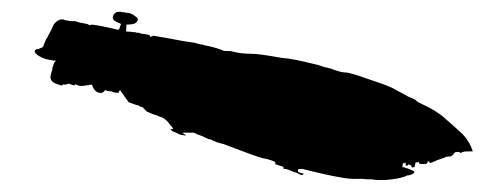

<svg xmlns="http://www.w3.org/2000/svg" viewBox="-20 -422 830 321"><path d="M178.7 -373 177.7 -372.1Q145.5 -379.9 132.8 -380.9Q131.8 -379.9 129.9 -379.9L126 -381.8L111.3 -384.8L105.5 -386.7H98.6Q94.7 -386.7 93.8 -387.7Q88.9 -387.7 87.9 -388.7Q84 -390.6 79.1 -388.7Q76.2 -387.7 73.2 -384.8L70.3 -381.8L69.3 -379.9Q64.5 -369.1 60.5 -362.3Q60.5 -361.3 59.6 -360.4L58.6 -358.4Q56.6 -356.4 56.6 -355.5Q55.7 -352.5 53.7 -348.6Q52.7 -343.8 50.8 -342.8L45.9 -340.8Q44.9 -339.8 41 -339.8Q38.1 -337.9 38.1 -336.9V-335Q42 -328.1 56.6 -323.2Q70.3 -320.3 74.2 -320.3Q70.3 -319.3 68.4 -310.5Q67.4 -309.6 67.4 -304.7Q66.4 -303.7 64.5 -294.9Q63.5 -286.1 73.2 -282.2Q83 -278.3 84 -279.3L85.9 -281.2Q86.9 -280.3 88.9 -280.3Q89.8 -281.2 91.8 -281.2Q93.8 -281.2 94.7 -282.2Q102.5 -279.3 104.5 -279.3Q105.5 -280.3 105.5 -281.2Q112.3 -278.3 115.2 -278.3Q122.1 -278.3 123 -279.3Q128.9 -279.3 129.9 -280.3H133.8Q133.8 -279.3 134.8 -278.3Q134.8 -276.4 135.7 -275.4Q139.6 -268.6 143.6 -267.6Q148.4 -265.6 152.3 -267.6L156.2 -271.5L158.2 -270.5Q159.2 -269.5 163.1 -269.5Q167 -269.5 168 -268.6Q168.9 -267.6 169.9 -267.6L177.7 -266.6Q179.7 -270.5 180.7 -271.5Q191.4 -255.9 195.3 -251L201.2 -249Q202.1 -248 204.1 -248Q205.1 -247.1 206.1 -247.1Q211.9 -246.1 213.9 -244.1Q214.8 -243.2 217.8 -243.2L225.6 -235.4Q236.3 -230.5 241.2 -229.5Q245.1 -227.5 248 -226.6Q250 -226.6 251 -225.6Q252 -224.6 252.9 -224.6Q259.8 -220.7 264.6 -212.9L267.6 -210L269.5 -206.1H266.6H264.6L267.6 -203.1L269.5 -202.1Q270.5 -201.2 272.5 -201.2Q273.4 -200.2 274.4 -200.2L278.3 -198.2Q281.2 -196.3 291 -195.3L289.1 -197.3L287.1 -198.2L285.2 -200.2H303.7Q309.6 -197.3 318.4 -194.3Q327.1 -189.5 333 -188.5Q336.9 -186.5 339.8 -185.5L343.8 -183.6H345.7Q346.7 -182.6 348.6 -182.6Q349.6 -181.6 352.5 -181.6L365.2 -176.8Q380.9 -170.9 388.7 -168Q417 -157.2 425.8 -156.2Q440.4 -152.3 440.4 -150.4Q439.5 -149.4 440.4 -148.4V-147.5L449.2 -144.5Q451.2 -144.5 452.1 -143.6Q453.1 -142.6 454.1 -142.6V-139.6H455.1Q460.9 -139.6 467.8 -135.7L476.6 -132.8Q480.5 -130.9 482.4 -129.9Q485.4 -128.9 486.3 -129.9Q487.3 -129.9 487.3 -130.9V-131.8Q481.4 -132.8 478.5 -134.8Q476.6 -139.6 481.4 -139.6H485.4Q546.9 -124 568.4 -123H587.9Q588.9 -122.1 603.5 -122.1Q604.5 -121.1 612.3 -121.1H625Q646.5 -123 657.2 -127L661.1 -128.9H664.1Q665 -128.9 666 -129.9H667Q668 -129.9 668.9 -130.9L670.9 -131.8Q672.9 -133.8 672.9 -134.8Q672.9 -135.7 671.9 -135.7L668 -137.7Q664.1 -139.6 661.1 -140.6Q658.2 -140.6 657.2 -141.6Q656.2 -142.6 652.3 -142.6Q653.3 -143.6 653.3 -148.4L658.2 -150.4V-146.5L660.2 -144.5Q663.1 -146.5 663.1 -147.5Q666 -146.5 668 -144.5Q668 -142.6 668.9 -141.6Q669.9 -142.6 672.9 -142.6L674.8 -150.4Q678.7 -150.4 679.7 -151.4Q680.7 -150.4 680.7 -149.4V-148.4Q691.4 -146.5 694.3 -149.4Q695.3 -150.4 695.3 -153.3L697.3 -151.4Q699.2 -149.4 700.2 -149.4Q701.2 -150.4 702.1 -150.4Q703.1 -151.4 705.1 -151.4Q705.1 -152.3 707 -152.3Q709 -152.3 709 -153.3Q710 -154.3 710.9 -154.3L716.8 -156.2L722.7 -158.2L724.6 -159.2Q725.6 -160.2 729.5 -160.2Q733.4 -160.2 734.4 -161.1Q735.4 -162.1 736.3 -162.1L738.3 -164.1L739.3 -166Q740.2 -166 740.2 -167Q741.2 -168 747.1 -168Q748 -168 749 -167L750 -166L752 -167Q752 -168 752.9 -168H754.9Q755.9 -168.9 761.7 -168.9H770.5Q765.6 -184.6 753.9 -197.3Q729.5 -219.7 726.6 -221.7Q716.8 -231.4 699.2 -241.2Q685.5 -248 681.6 -250L677.7 -252L674.8 -254.9L668.9 -257.8Q666 -258.8 662.1 -260.7Q657.2 -263.7 651.4 -266.6Q645.5 -269.5 640.6 -272.5Q630.9 -278.3 600.6 -288.1Q565.4 -300.8 557.6 -300.8Q549.8 -300.8 532.2 -307.6Q518.6 -310.5 517.6 -311.5Q508.8 -314.5 506.8 -314.5Q468.8 -324.2 451.2 -325.2Q413.1 -332 402.3 -332Q382.8 -332 368.2 -335.9Q367.2 -336.9 354.5 -336.9Q343.8 -341.8 325.2 -345.7L320.3 -346.7Q319.3 -347.7 315.4 -347.7Q312.5 -348.6 304.7 -350.6Q291 -352.5 285.2 -353.5Q265.6 -357.4 236.3 -362.3Q235.4 -361.3 233.4 -361.3Q232.4 -360.4 231.4 -360.4Q230.5 -361.3 230.5 -362.3Q230.5 -363.3 229.5 -363.3Q227.5 -363.3 226.6 -364.3Q222.7 -364.3 221.7 -365.2Q215.8 -365.2 214.8 -366.2Q213.9 -367.2 210.9 -367.2Q207 -367.2 206.1 -368.2Q199.2 -368.2 198.2 -369.1H192.4L190.4 -370.1Q191.4 -371.1 191.4 -380.9Q199.2 -380.9 202.1 -381.8Q208 -382.8 210 -387.7Q211.9 -391.6 205.1 -395.5Q202.1 -398.4 195.3 -400.4Q189.5 -400.4 188.5 -401.4Q183.6 -401.4 182.6 -402.3H180.7H179.7Q170.9 -402.3 168.9 -394.5Q167 -388.7 175.8 -384.8Q178.7 -383.8 182.6 -381.8Q181.6 -380.9 181.6 -379.9Q181.6 -378.9 180.7 -377.9Q180.7 -376 179.7 -375Q179.7 -374 178.7 -373Z"/></svg>

Font: My Font
Style: x-wing-ships
Weight: 500
Version: Version 0.001